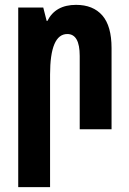

<svg xmlns="http://www.w3.org/2000/svg" viewBox="-20 -532 532 790"><path d="M55 238V-501H158L172 -446H175Q208 -512 293 -512Q363 -512 401 -468.5Q439 -425 439 -334V0H308V-302Q308 -392 257 -392Q186 -392 186 -225V238Z"/></svg>

Font: Noto Sans Armenian ExtraCondensed
Style: Bold
Weight: 700
Width: 2
Designer: Monotype Design Team
Foundry: Monotype Imaging Inc.
Version: Version 2.008; ttfautohint (v1.8.4.7-5d5b)